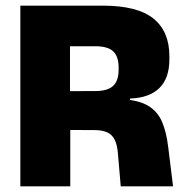

<svg xmlns="http://www.w3.org/2000/svg" viewBox="-20 -659 655 679"><path d="M407 0 397 -116.5Q394.5 -147 385.5 -165Q376.5 -183 359 -191Q341.5 -199 313 -199L178 -199.5V-336.5L317 -337Q360.5 -337 380 -355.2Q399.5 -373.5 399.5 -412V-420.5Q399.5 -459 380.5 -477.2Q361.5 -495.5 317 -495.5H177.5V-639H343.5Q466 -639 522.5 -593.5Q579 -548 579 -460.5V-449Q579 -382.5 543.8 -347.8Q508.5 -313 440 -310.5V-284.5L412 -308.5Q471.5 -304.5 504.2 -284.8Q537 -265 552.8 -228.8Q568.5 -192.5 575 -138L592 0ZM52 0V-639H227.5V-287L228.5 -220V0Z"/></svg>

Font: Anek Tamil Medium ExtraBold
Style: Regular
Weight: 800
Version: Version 1.003